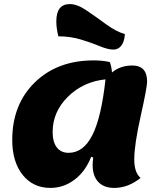

<svg xmlns="http://www.w3.org/2000/svg" viewBox="-20 -896 786 941"><path d="M536 -653Q509 -653 469.5 -669.5Q430 -686 377.5 -702Q325 -718 266 -718Q256 -758 256 -791Q256 -876 322 -876Q358 -876 402.5 -846Q447 -816 498 -778.5Q549 -741 592 -729Q590 -693 575 -673Q560 -653 536 -653ZM227 25Q142 25 91 -39Q40 -103 40 -210Q40 -384 150.5 -492Q261 -600 439 -600Q481 -600 518 -592Q526 -573 529 -541Q570 -575 628 -575Q701 -575 701 -496Q701 -468 669.5 -327Q638 -186 638 -115Q638 -50 669 -24Q608 25 540 25Q489 25 461.5 -4.5Q434 -34 434 -87Q434 -104 437 -123L427 -128Q399 -56 345.5 -15.5Q292 25 227 25ZM238 -249Q238 -200 258.5 -173.5Q279 -147 316 -147Q389 -147 433 -234.5Q477 -322 497 -507Q388 -496 313 -422Q238 -348 238 -249Z"/></svg>

Font: Lemonada
Style: Bold
Weight: 700
Designer: Mohamed Gaber (Arabic), Eduardo Tunni (Latin)
Foundry: Kief Type Foundry
Version: Version 4.004